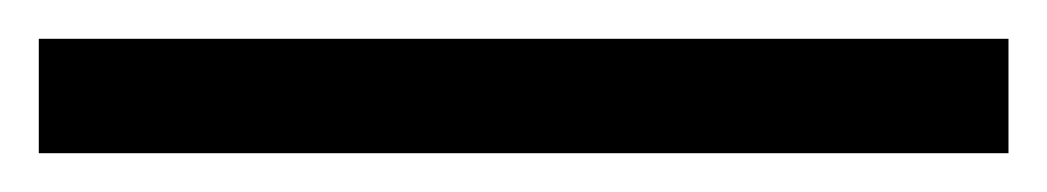

<svg xmlns="http://www.w3.org/2000/svg" viewBox="-20 63 540 99"><path d="M0 83H500V142H0Z"/></svg>

Font: Noto Serif Sinhala
Style: Regular
Weight: 400
Designer: Jelle Bosma - Monotype Design Team
Foundry: Monotype Imaging Inc.
Version: Version 2.006